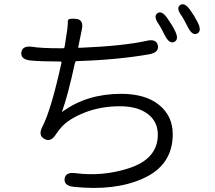

<svg xmlns="http://www.w3.org/2000/svg" viewBox="-20 -857 1040 927"><path d="M336 45Q288 40 292 6Q296 -27 344 -21Q475 -4 600 -44Q742 -89 742 -207Q742 -268 696 -305Q646 -344 559 -344Q467 -344 390 -314Q309 -282 274 -240Q259 -223 247 -204Q223 -169 193 -187Q163 -204 185 -246Q227 -327 277 -555Q278 -560 270 -560Q180 -560 127 -565Q79 -570 83 -604Q88 -638 136 -631Q178 -624 269 -624H284Q291 -624 292 -631L298 -670Q302 -693 305 -716Q308 -741 307.5 -755.5Q307 -770 346 -766Q386 -763 375 -714L358 -631Q357 -626 362 -626Q578 -635 688 -660Q735 -671 742 -638Q749 -604 701 -595Q547 -568 352 -562Q344 -562 342 -554Q307 -393 280 -320Q278 -315 282 -318Q400 -404 565 -404Q682 -404 748 -350.5Q814 -297 814 -209Q814 -59 670 5Q535 66 336 45ZM822 -655Q798 -643 776 -686Q754 -730 747 -739Q719 -778 740 -793Q761 -808 788 -769Q813 -733 824 -710Q846 -667 822 -655ZM932 -695Q909 -683 887 -726Q863 -773 858 -779Q829 -817 849 -832Q870 -848 898 -809Q919 -780 934 -750Q956 -707 932 -695Z"/></svg>

Font: Resource Han Rounded JP Normal
Style: Regular
Weight: 350
Designer: Cyano Hao (round all glyphs); Ryoko NISHIZUKA 西塚涼子 (kana, bopomofo & ideographs); Paul D. Hunt (Latin, Greek & Cyrillic)
Foundry: Cyano Hao
Version: 0.990